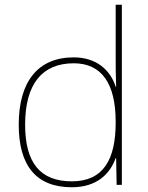

<svg xmlns="http://www.w3.org/2000/svg" viewBox="-20 -780 623 810"><path d="M283 10C388 10 444 -46 468 -113H470L472 0H494V-760H468V-543C468 -501 468 -459 470 -414H468C446 -484 387 -538 291 -538C141 -538 59 -437 59 -254C59 -83 131 10 283 10ZM283 -15C149 -15 86 -94 86 -254C86 -427 159 -513 291 -513C410 -513 468 -426 468 -266V-263C468 -107 416 -15 283 -15Z"/></svg>

Font: Noto Sans Georgian Thin
Style: Regular
Weight: 100
Designer: Monotype Design Team, Akaki Razmadze
Foundry: Google LLC
Version: Version 2.005